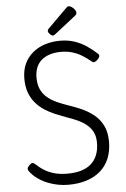

<svg xmlns="http://www.w3.org/2000/svg" viewBox="-79 -1390 961 1463"><g transform="rotate(-5 401.5 -658.5)"><path d="M382 19Q347 19 307.5 12Q268 5 228.5 -10.5Q189 -26 153 -51Q117 -76 91 -111Q84 -122 84.5 -131Q85 -140 99 -154Q113 -169 122.5 -170.5Q132 -172 151 -155Q179 -128 213 -108Q247 -88 289 -77Q331 -66 382 -66Q443 -66 488.5 -79.5Q534 -93 565 -120.5Q596 -148 612 -188.5Q628 -229 628 -282Q628 -328 612 -361Q596 -394 567 -418.5Q538 -443 498 -461.5Q458 -480 410 -496Q369 -511 327.5 -528.5Q286 -546 248.5 -570.5Q211 -595 182 -629Q153 -663 136 -708.5Q119 -754 119 -815Q119 -879 141 -927.5Q163 -976 203.5 -1010.5Q244 -1045 298 -1062.5Q352 -1080 415 -1080Q475 -1080 524.5 -1063.5Q574 -1047 615.5 -1019Q657 -991 694 -957Q705 -947 703 -936.5Q701 -926 690 -915Q678 -902 666.5 -896.5Q655 -891 644 -900Q611 -928 576 -949.5Q541 -971 501.5 -983Q462 -995 415 -995Q367 -995 329.5 -983Q292 -971 265.5 -948.5Q239 -926 225.5 -892.5Q212 -859 212 -815Q212 -763 229 -726Q246 -689 276.5 -663Q307 -637 347.5 -618.5Q388 -600 435 -584Q484 -568 534.5 -545.5Q585 -523 627 -489.5Q669 -456 694.5 -405.5Q720 -355 720 -282Q720 -210 697 -154Q674 -98 630 -59.5Q586 -21 523.5 -1Q461 19 382 19ZM366 -1124Q355 -1124 342 -1137.5Q329 -1151 329 -1161Q329 -1165 330 -1169Q331 -1173 337 -1179L484 -1325Q489 -1330 493.5 -1333Q498 -1336 505 -1336Q514 -1336 527 -1327Q540 -1318 549 -1306Q558 -1294 558 -1283Q558 -1276 555.5 -1271Q553 -1266 543 -1258L385 -1134Q379 -1130 374.5 -1127Q370 -1124 366 -1124Z"/></g></svg>

Font: Playwrite AR
Style: Regular
Weight: 400
Designer: Veronika Burian, José Scaglione
Foundry: TypeTogether
Version: Version 1.002